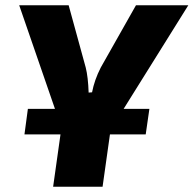

<svg xmlns="http://www.w3.org/2000/svg" viewBox="-20 -710 736 730"><path d="M450 -296H548L534 -199H398L370 0H182L210 -199H73L86 -296H189L53 -690H241L306 -453Q315 -417 317 -358L330 -359Q339 -406 363 -453L497 -690H696Z"/></svg>

Font: Exo 2.0 Extra Bold
Style: Italic
Weight: 800
Italic angle: -8°
Designer: Natanael Gama
Version: Version 1.001;PS 001.001;hotconv 1.0.70;makeotf.lib2.5.58329